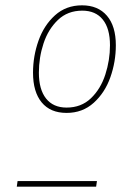

<svg xmlns="http://www.w3.org/2000/svg" viewBox="-20 -701 497 721"><path d="M415 -531Q415 -469 394.5 -411Q374 -353 332 -315Q290 -277 230 -277Q169 -277 136.5 -316.5Q104 -356 104 -428Q104 -490 124.5 -548Q145 -606 186.5 -643.5Q228 -681 288 -681Q348 -681 381.5 -642Q415 -603 415 -531ZM126 -428Q126 -365 153 -331Q180 -297 230 -297Q285 -297 321.5 -332Q358 -367 375.5 -421Q393 -475 393 -531Q393 -594 366 -627.5Q339 -661 289 -661Q234 -661 197.5 -626Q161 -591 143.5 -538Q126 -485 126 -428ZM43 0 46 -21H344L341 0Z"/></svg>

Font: Fira Sans Condensed Thin
Style: Italic
Weight: 250
Width: 3
Italic angle: -8°
Designer: Carrois Corporate & Edenspiekermann AG
Foundry: Carrois Corporate GbR & Edenspiekermann AG
Version: Version 4.203